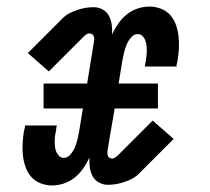

<svg xmlns="http://www.w3.org/2000/svg" viewBox="-20 -558 640 586"><path d="M139 8Q121 8 104 1.5Q87 -5 75.5 -18Q64 -31 58 -48Q52 -65 50 -83Q48 -101 49 -119.5Q50 -138 53 -157Q54 -160 54.5 -163Q55 -166 56 -170Q56 -171 56 -172.5Q56 -174 57 -175H153Q153 -174 153 -172.5Q153 -171 152 -170Q152 -167 151.5 -164.5Q151 -162 151 -159Q149 -151 148 -142.5Q147 -134 147 -126Q147 -118 148 -109.5Q149 -101 152 -94Q155 -87 161 -81.5Q167 -76 175 -76Q186 -76 195 -86.5Q204 -97 208.5 -108Q213 -119 216 -131Q219 -143 221 -154L233 -227H113V-303H246L267 -432Q268 -436 267.5 -440.5Q267 -445 265.5 -448.5Q264 -452 260.5 -454Q257 -456 252 -456Q248 -456 243.5 -453Q239 -450 236 -447L129 -340L65 -396L172 -503Q181 -512 193 -518Q205 -524 217 -528Q229 -532 241 -534Q253 -536 266 -536Q281 -536 293.5 -529Q306 -522 312.5 -509.5Q319 -497 321 -482.5Q323 -468 322 -453Q330 -470 341 -486Q352 -502 367 -514Q382 -526 400 -532Q418 -538 436 -538Q454 -538 471 -531.5Q488 -525 499.5 -512Q511 -499 517 -482Q523 -465 525 -447Q527 -429 526 -410.5Q525 -392 522 -373Q521 -370 520.5 -367Q520 -364 519 -360Q519 -359 519 -357.5Q519 -356 519 -355H422Q422 -356 422.5 -357.5Q423 -359 423 -360Q423 -363 423.5 -365.5Q424 -368 425 -371Q426 -379 427 -387.5Q428 -396 428 -404Q428 -412 427 -420.5Q426 -429 423 -436Q420 -443 414.5 -448.5Q409 -454 400 -454Q389 -454 380 -443.5Q371 -433 366.5 -422Q362 -411 359 -399Q356 -387 354 -376L342 -303H462V-227H330L308 -98Q308 -94 308 -89.5Q308 -85 309.5 -81.5Q311 -78 315 -76Q319 -74 323 -74Q327 -74 331.5 -77Q336 -80 339 -83L446 -190L510 -134L403 -27Q394 -18 382 -12Q370 -6 358 -2Q346 2 334 4Q322 6 309 6Q295 6 282 -1Q269 -8 262.5 -20.5Q256 -33 254 -47.5Q252 -62 253 -77Q245 -60 234 -44Q223 -28 208 -16Q193 -4 175 2Q157 8 139 8Z"/></svg>

Font: Iosevka Slab Medium Extended
Style: Italic
Weight: 500
Width: 7
Italic angle: -9°
Monospace: yes
Designer: Belleve Invis
Foundry: Belleve Invis
Version: Version 11.1.0; ttfautohint (v1.8.3)